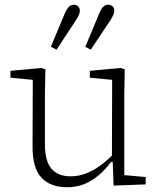

<svg xmlns="http://www.w3.org/2000/svg" viewBox="-20 -776 672 808"><path d="M262 12Q192 12 154 -29Q116 -70 117 -162L118 -460L139 -438L24 -449V-478L154 -490L171 -484L169 -375V-171Q169 -97 197 -65.5Q225 -34 277 -34Q310 -34 340.5 -45.5Q371 -57 401 -78.5Q431 -100 461 -131L469 -95H448Q424 -63 396 -39Q368 -15 335 -1.5Q302 12 262 12ZM458 5 454 -104H451L452 -440L358 -449V-478L488 -490L505 -484L503 -375V-39L593 -31V0ZM194 -579 252 -718Q261 -738 269.5 -747Q278 -756 291 -756Q302 -756 309 -749Q316 -742 316 -731Q316 -723 312 -713.5Q308 -704 299 -690L218 -567ZM339 -579 397 -718Q405 -738 414 -747Q423 -756 435 -756Q447 -756 454 -749Q461 -742 461 -731Q461 -723 457 -713.5Q453 -704 444 -690L362 -567Z"/></svg>

Font: Source Serif 4 Light
Style: Regular
Weight: 300
Designer: Frank Grießhammer
Foundry: Adobe Systems Incorporated
Version: Version 4.004;hotconv 1.0.116;makeotfexe 2.5.65601